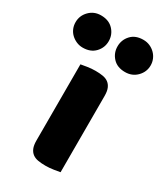

<svg xmlns="http://www.w3.org/2000/svg" viewBox="-244 -802 767 888"><g transform="rotate(30 139.5 -357.5)"><path d="M-61 -637Q-61 -672 -36 -697.5Q-11 -723 26 -723Q68 -723 92 -697.5Q116 -672 116 -637Q116 -602 92 -576.5Q68 -551 26 -551Q8 -551 -8 -558Q-24 -565 -36 -576.5Q-48 -588 -54.5 -603.5Q-61 -619 -61 -637ZM163 -637Q163 -672 186.5 -697.5Q210 -723 252 -723Q271 -723 287 -716Q303 -709 315 -697Q327 -685 333.5 -669.5Q340 -654 340 -637Q340 -602 315 -576.5Q290 -551 252 -551Q210 -551 186.5 -576.5Q163 -602 163 -637ZM226 -1Q215 1 193.5 4.5Q172 8 150 8Q128 8 110.5 5Q93 2 81 -7Q69 -16 62.5 -31.5Q56 -47 56 -72V-479Q67 -481 88.5 -484.5Q110 -488 132 -488Q154 -488 171.5 -485Q189 -482 201 -473Q213 -464 219.5 -448.5Q226 -433 226 -408Z"/></g></svg>

Font: Baloo
Style: Regular
Weight: 400
Designer: Sarang Kulkarni and Ek Type
Foundry: Ek Type
Version: Version 1.100;PS 1.000;hotconv 1.0.88;makeotf.lib2.5.647800;